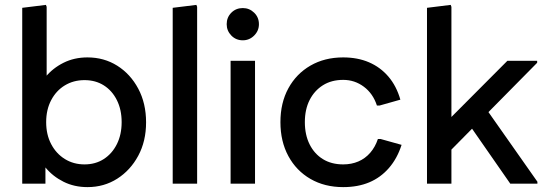

<svg xmlns="http://www.w3.org/2000/svg" viewBox="-20 -752 2220 786"><path d="M338 14Q284 14 240 -8Q196 -30 166 -66.5Q136 -103 123 -148V-354Q136 -400 166 -436.5Q196 -473 240 -495Q284 -517 338 -517Q406 -517 460 -483Q514 -449 546 -389Q578 -329 578 -251Q578 -174 546 -114.5Q514 -55 460 -20.5Q406 14 338 14ZM71 0V-720L168 -732L171 -724V-336L146 -252L166 -168V0ZM326 -79Q371 -79 405 -101Q439 -123 458.5 -162Q478 -201 478 -252Q478 -303 458.5 -342Q439 -381 405 -402.5Q371 -424 326 -424Q281 -424 245.5 -402.5Q210 -381 189.5 -342Q169 -303 169 -252Q169 -201 189.5 -162Q210 -123 245.5 -101Q281 -79 326 -79Z M687 0V-720L784 -732L787 -724V0Z M924 0V-503H1024V0ZM974 -587Q946 -587 927 -606.5Q908 -626 908 -653Q908 -681 927 -700Q946 -719 974 -719Q1001 -719 1020.5 -700Q1040 -681 1040 -653Q1040 -626 1020.5 -606.5Q1001 -587 974 -587Z M1385 14Q1309 14 1251 -19.5Q1193 -53 1160.5 -113Q1128 -173 1128 -252Q1128 -331 1160.5 -390.5Q1193 -450 1251 -483.5Q1309 -517 1385 -517Q1444 -517 1490.5 -497Q1537 -477 1570 -438.5Q1603 -400 1619 -344L1534 -320H1523Q1507 -369 1469.5 -397Q1432 -425 1385 -425Q1337 -425 1302 -403Q1267 -381 1247.5 -342.5Q1228 -304 1228 -252Q1228 -200 1247.5 -161Q1267 -122 1302 -100.5Q1337 -79 1385 -79Q1419 -79 1447 -91Q1475 -103 1495.5 -126.5Q1516 -150 1527 -183H1538L1624 -159Q1606 -103 1572 -64Q1538 -25 1491.5 -5.5Q1445 14 1385 14Z M1782 -93V-227L2057 -503H2179V-495ZM1728 0V-720L1825 -732L1828 -724V0ZM2069 0 1891 -256 1960 -321 2180 -8V0Z"/></svg>

Font: Fustat SemiBold
Style: Regular
Weight: 600
Designer: Mohamed Gaber, Khaled Hosny, Laura Garcia Mut
Foundry: Kief Type Foundry, Alif Type Foundry, Hard Type Foundry
Version: Version 1.007